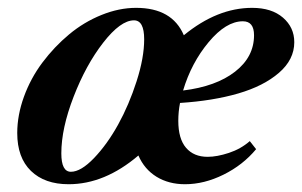

<svg xmlns="http://www.w3.org/2000/svg" viewBox="-20 -458 769 489"><path d="M154.8 11.2Q93.8 11.2 58.8 -22.7Q23.9 -56.6 23.9 -119.1Q23.9 -164.6 41 -211.7Q58.1 -258.8 88.1 -298.8Q118.2 -338.9 156 -370.4Q193.8 -401.9 238.5 -419.9Q283.2 -438 326.7 -438Q418.5 -438 448.2 -368.2Q533.2 -438 622.1 -438Q671.9 -438 700.7 -413.1Q729.5 -388.2 729.5 -350.6Q729.5 -306.2 690.4 -272.5Q651.4 -238.8 586.9 -220Q522.5 -201.2 438.5 -195.8Q434.1 -173.3 434.1 -150.4Q434.1 -104.5 453.9 -81.5Q473.6 -58.6 508.8 -58.6Q532.7 -58.6 563 -68.6Q593.3 -78.6 616.2 -98.6L632.3 -78.1Q598.6 -37.6 549.3 -13.2Q500 11.2 451.2 11.2Q409.7 11.2 378.7 -7.8Q347.7 -26.9 332.5 -62Q246.6 11.2 154.8 11.2ZM160.6 -20.5Q186 -20.5 219.5 -55.4Q252.9 -90.3 280.8 -140.6Q308.6 -190.9 327.9 -251Q347.2 -311 347.2 -357.9Q347.2 -406.2 321.3 -406.2Q287.1 -406.2 242.9 -349.4Q198.7 -292.5 167.5 -211.7Q136.2 -130.9 136.2 -67.4Q136.2 -20.5 160.6 -20.5ZM598.6 -403.8Q555.7 -403.8 511.5 -350.8Q467.3 -297.9 446.3 -227.5Q530.3 -237.8 578.6 -275.4Q627 -313 627 -368.2Q627 -403.8 598.6 -403.8Z"/></svg>

Font: Elstob 14pt
Style: Bold Italic
Weight: 700
Italic angle: -20°
Designer: Peter S. Baker
Version: Version 1.015